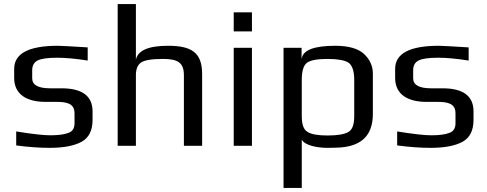

<svg xmlns="http://www.w3.org/2000/svg" viewBox="-20 -720 2404 948"><path d="M204 -217H259C312 -217 348 -208 348 -160V-111C348 -87 338 -71 318 -64C298 -56 268 -52 228 -52C196 -52 140 -58 60 -71V-2C119 6 174 10 226 10C294 10 346 0 383 -20C419 -40 437 -76 437 -128V-170C437 -246 386 -284 284 -284H228C169 -284 139 -300 139 -333V-374C139 -396 148 -412 165 -421C182 -430 214 -435 262 -435C305 -435 356 -430 413 -421V-486C331 -491 282 -494 266 -494C122 -494 50 -456 50 -380V-335C50 -252 115 -217 204 -217Z M810 -494C713 -494 660 -471 651 -425V-700H561V0H651V-349C651 -378 659 -399 676 -411C693 -423 729 -429 784 -429C807 -429 826 -427 841 -423C875 -413 888 -390 888 -349V0H978V-355C978 -461 925 -494 810 -494Z M1224 -565V-659H1134V-565ZM1224 0V-484H1134V0Z M1596 10C1623 10 1645 9 1664 8C1763 -1 1821 -49 1821 -158V-357C1821 -394 1806 -427 1777 -454C1747 -481 1700 -494 1635 -494C1532 -494 1477 -473 1470 -432H1469V-484H1380V208H1470V-31C1484 -1 1550 10 1596 10ZM1729 -147C1729 -106 1720 -80 1701 -69C1682 -57 1647 -51 1598 -51C1549 -51 1516 -57 1498 -69C1479 -80 1470 -106 1470 -147V-325C1470 -370 1479 -399 1497 -411C1514 -423 1548 -429 1597 -429C1646 -429 1681 -423 1700 -411C1719 -398 1729 -370 1729 -325Z M2085 -217H2140C2193 -217 2229 -208 2229 -160V-111C2229 -87 2219 -71 2199 -64C2179 -56 2149 -52 2109 -52C2077 -52 2021 -58 1941 -71V-2C2000 6 2055 10 2107 10C2175 10 2227 0 2264 -20C2300 -40 2318 -76 2318 -128V-170C2318 -246 2267 -284 2165 -284H2109C2050 -284 2020 -300 2020 -333V-374C2020 -396 2029 -412 2046 -421C2063 -430 2095 -435 2143 -435C2186 -435 2237 -430 2294 -421V-486C2212 -491 2163 -494 2147 -494C2003 -494 1931 -456 1931 -380V-335C1931 -252 1996 -217 2085 -217Z"/></svg>

Font: Gamestation Text
Style: Bold
Weight: 400
Designer: Jonas Hecksher
Foundry: Jonas Hecksher, Playtypeª, e-types AS
Version: Version 1.003